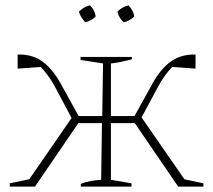

<svg xmlns="http://www.w3.org/2000/svg" viewBox="-20 -688 786 708"><path d="M16 0V-12L88 -27L244 -253L180 -373Q169 -393 155.5 -411Q142 -429 130 -441L45 -435V-487H51Q102 -487 138 -460Q174 -433 202 -383L270 -260H357L360 -454L277 -467V-478H466V-469Q441 -463 424 -459.5Q407 -456 389 -454V-260H476L544 -383Q572 -433 608.5 -460Q645 -487 696 -487H701V-435L615 -441Q603 -429 590 -411.5Q577 -394 566 -374L502 -255L660 -27L730 -12V0H637L477 -234H389V-25L465 -12V0H278V-10Q295 -17 315 -20.5Q335 -24 353 -25L356 -234H269L109 0ZM312 -668Q330 -650 333 -627Q326 -620 315.5 -614Q305 -608 294 -606Q287 -614 280.5 -624Q274 -634 271 -645Q279 -653 289.5 -659.5Q300 -666 312 -668ZM454 -668Q462 -660 468 -649Q474 -638 475 -627Q468 -620 457.5 -614Q447 -608 436 -606Q419 -621 413 -645Q430 -663 454 -668Z"/></svg>

Font: Piazzolla Thin
Style: Regular
Weight: 100
Designer: Juan Pablo del Peral
Foundry: Huerta Tipografica
Version: Version 1.330